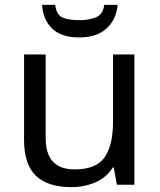

<svg xmlns="http://www.w3.org/2000/svg" viewBox="-20 -760 658 790"><path d="M533 -536V0H461L448 -71H444Q418 -29 372 -9.5Q326 10 274 10Q177 10 128 -36.5Q79 -83 79 -185V-536H168V-191Q168 -63 287 -63Q376 -63 410.5 -113Q445 -163 445 -257V-536ZM464 -740Q459 -680 418.5 -643Q378 -606 306 -606Q232 -606 194.5 -642.5Q157 -679 153 -740H207Q212 -699 237 -688Q262 -677 308 -677Q347 -677 375.5 -689Q404 -701 409 -740Z"/></svg>

Font: Noto Sans Living
Style: Regular
Weight: 400
Designer: Monotype Design Team
Foundry: Monotype Imaging Inc.
Version: Version 2.013; ttfautohint (v1.8.4.7-5d5b)